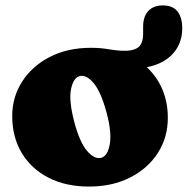

<svg xmlns="http://www.w3.org/2000/svg" viewBox="-20 -673 691 707"><path d="M315.5 -497Q351 -497 384 -491Q434 -483 460.5 -487.5Q487 -492 497 -507.2Q507 -522.5 507 -546.5V-574.5Q507 -612 526 -632.5Q545 -653 579.5 -653Q616 -653 633.5 -631Q651 -609 651 -568.5Q651 -513.5 616.8 -475.5Q582.5 -437.5 520.5 -425.5Q557.5 -391.5 577.8 -344Q598 -296.5 598 -239Q598 -167.5 561.5 -110.2Q525 -53 459.5 -19.5Q394 14 307.5 14Q222.5 14 159 -18.5Q95.5 -51 60.2 -109.5Q25 -168 25 -246Q25 -315.5 61.5 -372.5Q98 -429.5 163.2 -463.2Q228.5 -497 315.5 -497ZM353 -92Q376.5 -98.5 384.2 -142Q392 -185.5 372.5 -258Q352 -334.5 324.8 -367Q297.5 -399.5 272.5 -392.5Q250 -386 241.5 -344.8Q233 -303.5 253 -226Q273 -149.5 300.5 -117.5Q328 -85.5 353 -92Z"/></svg>

Font: Fraunces 9pt SuperSoft Black
Style: Regular
Weight: 900
Version: Version 1.000;[b76b70a41]